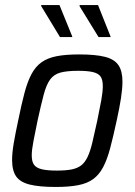

<svg xmlns="http://www.w3.org/2000/svg" viewBox="-20 -734 534 762"><path d="M201 8Q136 8 98 -1.5Q60 -11 44 -34Q28 -57 28 -99Q28 -127 34.5 -165.5Q41 -204 52 -255Q65 -319 77 -364.5Q89 -410 105 -440Q121 -470 145 -487Q169 -504 205 -511Q241 -518 294 -518Q359 -518 396.5 -508.5Q434 -499 450 -475.5Q466 -452 466 -410Q466 -382 460 -343.5Q454 -305 443 -255Q429 -190 417 -145Q405 -100 389 -70Q373 -40 349.5 -23Q326 -6 290 1Q254 8 201 8ZM205 -57Q241 -57 264 -61.5Q287 -66 302 -77.5Q317 -89 327.5 -111Q338 -133 346.5 -168.5Q355 -204 366 -255Q376 -303 382 -336.5Q388 -370 388 -392Q388 -418 379 -430.5Q370 -443 348.5 -448Q327 -453 290 -453Q246 -453 220 -446Q194 -439 179 -418.5Q164 -398 153.5 -358.5Q143 -319 129 -255Q119 -206 112.5 -172.5Q106 -139 106 -117Q106 -92 115.5 -79.5Q125 -67 147 -62Q169 -57 205 -57ZM218 -587 144 -709 143 -714H216L266 -591L267 -587ZM371 -587 296 -709V-714H369L418 -591L419 -587Z"/></svg>

Font: Saira SemiCondensed
Style: Italic
Weight: 400
Width: 4
Italic angle: -12°
Designer: Hector Gatti with collaboration of the Omnibus-Type team
Foundry: Omnibus-Type
Version: Version 1.101